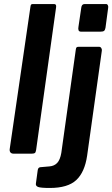

<svg xmlns="http://www.w3.org/2000/svg" viewBox="-20 -762 557 952"><path d="M159 -18Q157 -6 152.5 -3Q148 0 135 0H48Q37 0 32 -6Q27 -12 28 -22L131 -729Q132 -737 134.5 -739.5Q137 -742 144 -742H248Q261 -742 258 -725ZM412 10Q400 92 358 131Q316 170 227 170Q182 170 169 165Q156 160 158 148L167 82Q168 76 170.5 72Q173 68 180 67L226 63Q249 61 263.5 46Q278 31 284 -4L356 -517Q357 -525 360 -527.5Q363 -530 370 -530H471Q478 -530 482 -524Q486 -518 485 -511L412 10ZM503 -624Q501 -613 496 -609Q491 -605 478 -605H382Q372 -605 369.5 -612Q367 -619 369 -629L383 -724Q385 -742 400 -742H506Q512 -742 515 -735.5Q518 -729 516 -721Z"/></svg>

Font: Libre Franklin SemiBold
Style: Italic
Weight: 600
Italic angle: -8°
Designer: Pablo Impallari, Rodrigo Fuenzalida, Nhung Nguyen
Foundry: Impallari Type
Version: Version 3.000